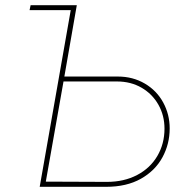

<svg xmlns="http://www.w3.org/2000/svg" viewBox="-20 -720 729 740"><path d="M98 -700H274L259 -681H94ZM147 -20 392 -19Q458 -19 508.5 -45.5Q559 -72 586.5 -119Q614 -166 614 -224Q614 -275 590.5 -316.5Q567 -358 525.5 -382Q484 -406 431 -406H212L216 -425H434Q492 -425 538 -398Q584 -371 609 -325Q634 -279 634 -225Q634 -165 606 -113.5Q578 -62 523 -31Q468 0 389 0H144ZM256 -700H276L227 -419L226 -413L153 0H133Z"/></svg>

Font: Fixel Italic Variable 20240409 Display Thin
Style: Italic
Weight: 100
Italic angle: -10°
Designer: AlfaBravo + MacPaw
Foundry: Kyrylo Tkachov, Marchela Mozhyna, Serhii Makarenko, Maria Weinstein, Zakhar Kryvoshyya
Version: Version 1.211;Glyphs 3.2 (3225)